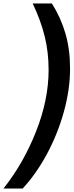

<svg xmlns="http://www.w3.org/2000/svg" viewBox="-35 -880 427 1110"><path d="M246 -476Q246 -578 223.5 -669.5Q201 -761 154 -860H265Q316 -779 343 -687.5Q370 -596 370 -483Q370 -362 334 -233Q298 -104 236 11Q174 126 96 210H-15Q101 64 173.5 -120Q246 -304 246 -476Z"/></svg>

Font: Exo SemiBold
Style: Italic
Weight: 600
Italic angle: -9°
Designer: Natanael Gama
Foundry: Natanael Gama
Version: Version 1.500; ttfautohint (v1.6)